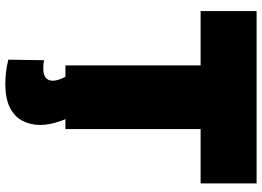

<svg xmlns="http://www.w3.org/2000/svg" viewBox="-148 -592 960 703"><g transform="rotate(90 331.5 -240.0)"><path d="M200 78Q209 80 217 80.5Q225 81 231 81Q252 81 263.5 72.5Q275 64 275 46Q275 38 272.5 29Q270 20 265.5 9.5Q261 -1 254 -8H412Q418 4 424 21.5Q430 39 433.5 57.5Q437 76 437 92Q437 127 422.5 156Q408 185 375 202.5Q342 220 285 220Q265 220 243.5 217.5Q222 215 198 209ZM651 -495H452V0H219V-495H20V-700H651Z"/></g></svg>

Font: Georama Black
Style: Regular
Weight: 900
Designer: Jean-Baptiste Levee
Foundry: Production Type
Version: Version 1.001